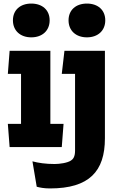

<svg xmlns="http://www.w3.org/2000/svg" viewBox="-20 -825 660 1077"><path d="M34 -540 24 -410.5H98V-130H24L34 0H326.5L336.5 -130H262.5V-540ZM52.5 -711C52.5 -653 94 -615.5 155.5 -615.5C217 -615.5 258.5 -653 258.5 -711C258.5 -769 217 -805 155.5 -805C94 -805 52.5 -769 52.5 -711ZM162 80 186 222.5C203.5 227 225.5 232 260.5 232C480.5 232 568.5 136 568.5 -49V-540H341.5L326.5 -410.5H401V20.5C401 55.5 389 68.5 378 75.5C358 89 314.5 95 286.5 95C237 95 195 89 162 80ZM364.5 -711C364.5 -653 406 -615.5 467.5 -615.5C529 -615.5 570.5 -653 570.5 -711C570.5 -769 529 -805 467.5 -805C406 -805 364.5 -769 364.5 -711Z"/></svg>

Font: Monaspace Argon ExtraBold
Style: Bold
Weight: 800
Designer: Riley Cran & the Lettermatic Team
Foundry: Lettermatic
Version: Version 1.000 (Monaspace Argon)